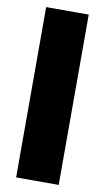

<svg xmlns="http://www.w3.org/2000/svg" viewBox="-89 -823 472 866"><g transform="rotate(10 147.5 -390.0)"><path d="M50 -780V0H245V-780Z"/></g></svg>

Font: Jost Black
Style: Regular
Weight: 900
Version: Version 3.710